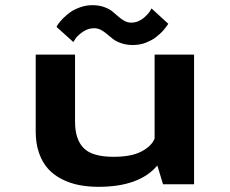

<svg xmlns="http://www.w3.org/2000/svg" viewBox="-20 -712 890 742"><path d="M494 -538Q469 -538 449.2 -544.8Q429.5 -551.5 417 -561Q404.5 -570.5 393.8 -580Q383 -589.5 370.5 -596.2Q358 -603 344 -603Q321 -603 301 -589.5Q281 -576 272 -563L263.5 -549.5L198.5 -608Q200 -612 206 -620.5Q212 -629 224.5 -641.8Q237 -654.5 252.2 -665.2Q267.5 -676 290.2 -684Q313 -692 337 -692Q362 -692 381.8 -685Q401.5 -678 414 -668Q426.5 -658 437.2 -648.2Q448 -638.5 460.5 -631.5Q473 -624.5 487 -624.5Q501.5 -624.5 514.8 -630.2Q528 -636 537 -644Q546 -652 552.8 -660Q559.5 -668 562.5 -674L565.5 -679.5L630.5 -620L627 -615Q623 -609.5 620 -605.5Q617 -601.5 610.8 -594.2Q604.5 -587 598.2 -581.5Q592 -576 583.5 -569Q575 -562 565.2 -557Q555.5 -552 544.8 -547.5Q534 -543 520.8 -540.5Q507.5 -538 494 -538ZM360.5 10Q320.5 10 285.8 3.2Q251 -3.5 219.8 -19.2Q188.5 -35 166.2 -59.2Q144 -83.5 131 -120.2Q118 -157 118 -203.5V-501H270V-241.5Q270 -174 303 -140Q336 -106 419 -106Q488 -106 527 -126.8Q566 -147.5 577.5 -176.5V-501H730V0H610L588 -72.5Q519 10 360.5 10Z"/></svg>

Font: League Mono Wide SemiBold
Style: Regular
Weight: 600
Width: 8
Designer: Tyler Finck
Foundry: The League of Moveable Type / Tyler Finck
Version: Version 2.210